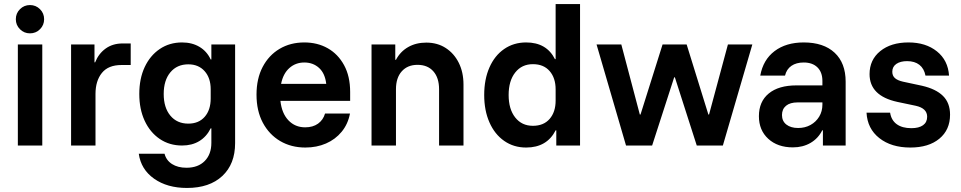

<svg xmlns="http://www.w3.org/2000/svg" viewBox="-20 -720 4754 950"><path d="M68.3 0V-500H189.2V0ZM128.3 -555Q99.2 -555 78.8 -575.4Q58.3 -595.8 58.3 -625Q58.3 -654.2 78.8 -674.6Q99.2 -695 128.3 -695Q157.5 -695 177.9 -674.6Q198.3 -654.2 198.3 -625Q198.3 -595.8 177.9 -575.4Q157.5 -555 128.3 -555Z M331.7 0V-500H447.5V-411.7H450.8Q467.5 -454.2 502.5 -479.6Q537.5 -505 586.7 -505H626.7V-398.3H580.8Q515.8 -398.3 484.2 -359.2Q452.5 -320 452.5 -255V0Z M905 210Q807.5 210 742.5 164.2Q677.5 118.3 666.7 40.8H794.2Q802.5 73.3 831.2 91.7Q860 110 902.5 110Q960 110 992.9 76.7Q1025.8 43.3 1025.8 -13.3V-85H1022.5Q1001.7 -43.3 965.8 -21.7Q930 0 880.8 0Q818.3 0 770.4 -32.5Q722.5 -65 695.8 -122.5Q669.2 -180 669.2 -255Q669.2 -330.8 695.8 -387.9Q722.5 -445 770.4 -477.5Q818.3 -510 880.8 -510Q930 -510 966.7 -488.3Q1003.3 -466.7 1022.5 -425.8H1025.8V-500H1143.3V-11.7Q1143.3 91.7 1080 150.8Q1016.7 210 905 210ZM911.7 -108.3Q963.3 -108.3 992.9 -142.1Q1022.5 -175.8 1022.5 -233.3V-278.3Q1022.5 -334.2 992.5 -367.9Q962.5 -401.7 911.7 -401.7Q855.8 -401.7 822.9 -362.1Q790 -322.5 790 -255Q790 -187.5 822.9 -147.9Q855.8 -108.3 911.7 -108.3Z M1490.8 10Q1420.8 10 1366.2 -22.1Q1311.7 -54.2 1280.4 -112.9Q1249.2 -171.7 1249.2 -251.7Q1249.2 -330.8 1279.6 -388.8Q1310 -446.7 1363.3 -478.3Q1416.7 -510 1485.8 -510Q1550.8 -510 1601.7 -481.2Q1652.5 -452.5 1682.5 -397.5Q1712.5 -342.5 1712.5 -265V-220.8H1367.5Q1374.2 -159.2 1407.1 -124.6Q1440 -90 1490 -90Q1528.3 -90 1553.8 -108.3Q1579.2 -126.7 1588.3 -158.3H1711.7Q1701.7 -105.8 1670.4 -67.9Q1639.2 -30 1592.9 -10Q1546.7 10 1490.8 10ZM1370.8 -305H1594.2Q1588.3 -356.7 1558.8 -383.8Q1529.2 -410.8 1485.8 -410.8Q1442.5 -410.8 1411.7 -383.3Q1380.8 -355.8 1370.8 -305Z M1818.3 0V-500H1935.8V-424.2H1939.2Q1960.8 -465 1999.6 -487.1Q2038.3 -509.2 2089.2 -509.2Q2144.2 -509.2 2185.4 -482.5Q2226.7 -455.8 2250 -409.2Q2273.3 -362.5 2273.3 -301.7V0H2152.5V-278.3Q2152.5 -335 2124.2 -367.1Q2095.8 -399.2 2045.8 -399.2Q1996.7 -399.2 1967.9 -367.1Q1939.2 -335 1939.2 -278.3V0Z M2583.3 10Q2521.7 10 2474.6 -22.9Q2427.5 -55.8 2401.7 -114.6Q2375.8 -173.3 2375.8 -250Q2375.8 -327.5 2401.7 -386.2Q2427.5 -445 2474.6 -477.5Q2521.7 -510 2583.3 -510Q2684.2 -510 2725.8 -427.5H2729.2V-700H2850V0H2732.5V-75H2729.2Q2685.8 10 2583.3 10ZM2616.7 -97.5Q2670 -97.5 2699.6 -131.7Q2729.2 -165.8 2729.2 -222.5V-277.5Q2729.2 -334.2 2699.6 -368.3Q2670 -402.5 2616.7 -402.5Q2561.7 -402.5 2529.2 -361.2Q2496.7 -320 2496.7 -250Q2496.7 -180 2529.2 -138.8Q2561.7 -97.5 2616.7 -97.5Z M3077.5 0 2931.7 -500H3054.2L3145.8 -153.3H3149.2L3258.3 -500H3377.5L3485 -153.3H3488.3L3581.7 -500H3702.5L3556.7 0H3427.5L3319.2 -337.5H3315.8L3206.7 0Z M3903.3 9.2Q3827.5 9.2 3781.2 -33.3Q3735 -75.8 3735 -145Q3735 -217.5 3783.8 -257.5Q3832.5 -297.5 3920.8 -297.5H4049.2V-319.2Q4049.2 -362.5 4024.6 -386.7Q4000 -410.8 3956.7 -410.8Q3920 -410.8 3895.8 -394.2Q3871.7 -377.5 3864.2 -345.8H3741.7Q3755.8 -424.2 3812.5 -467.1Q3869.2 -510 3956.7 -510Q4055 -510 4109.6 -459.2Q4164.2 -408.3 4164.2 -315.8V0H4051.7V-75H4048.3Q4028.3 -35 3990.4 -12.9Q3952.5 9.2 3903.3 9.2ZM3929.2 -86.7Q3963.3 -86.7 3990.4 -101.7Q4017.5 -116.7 4033.3 -142.9Q4049.2 -169.2 4049.2 -202.5V-213.3H3926.7Q3889.2 -213.3 3869.2 -196.7Q3849.2 -180 3849.2 -150.8Q3849.2 -120.8 3870.8 -103.8Q3892.5 -86.7 3929.2 -86.7Z M4484.2 10Q4390 10 4330.8 -36.7Q4271.7 -83.3 4267.5 -162.5H4384.2Q4390 -125 4417.1 -105.4Q4444.2 -85.8 4489.2 -85.8Q4526.7 -85.8 4547.1 -100.4Q4567.5 -115 4567.5 -142.5Q4567.5 -184.2 4510.8 -196.7L4420 -215.8Q4282.5 -245.8 4282.5 -353.3Q4282.5 -424.2 4335.4 -467.1Q4388.3 -510 4475 -510Q4560.8 -510 4615.8 -465.8Q4670.8 -421.7 4675.8 -345.8H4559.2Q4552.5 -380.8 4529.2 -399.2Q4505.8 -417.5 4468.3 -417.5Q4435 -417.5 4415 -403.8Q4395 -390 4395 -365Q4395 -345 4408.3 -333.3Q4421.7 -321.7 4448.3 -315.8L4541.7 -295.8Q4610.8 -280 4645.8 -245.4Q4680.8 -210.8 4680.8 -152.5Q4680.8 -77.5 4627.9 -33.8Q4575 10 4484.2 10Z"/></svg>

Font: Funnel Sans SemiBold
Style: Regular
Weight: 600
Designer: NORD ID, Kristian Moeller
Foundry: Dicotype
Version: Version 1.000